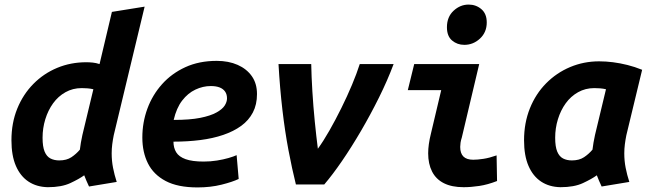

<svg xmlns="http://www.w3.org/2000/svg" viewBox="-20 -806 2840 839"><path d="M189 12Q140 11 104.5 -12.5Q69 -36 49.5 -81Q30 -126 30 -193Q30 -269 55.5 -331.5Q81 -394 126 -439.5Q171 -485 230 -509.5Q289 -534 357 -534Q371 -534 385.5 -532.5Q400 -531 415 -526L469 -754L612 -777L477 -215Q473 -195 470.5 -175.5Q468 -156 468 -136Q468 -103 474 -72.5Q480 -42 490 -11L369 9Q365 1 357.5 -16.5Q350 -34 348 -40Q326 -24 287.5 -6Q249 12 189 12ZM239 -105Q271 -105 292 -119Q313 -133 329 -152Q331 -169 333.5 -183Q336 -197 340 -216L388 -416Q375 -419 362 -420Q349 -421 337 -421Q298 -421 266 -403Q234 -385 212 -354.5Q190 -324 178 -285Q166 -246 166 -204Q166 -165 175 -143.5Q184 -122 200.5 -113.5Q217 -105 239 -105Z M843 13Q757 13 704 -15Q651 -43 626.5 -92Q602 -141 602 -205Q602 -271 624 -331Q646 -391 688 -438Q730 -485 790 -512.5Q850 -540 927 -540Q979 -540 1018.5 -522.5Q1058 -505 1080.5 -473Q1103 -441 1103 -395Q1103 -349 1085 -314.5Q1067 -280 1034 -256Q1001 -232 955.5 -216.5Q910 -201 855 -194Q800 -187 738 -187Q738 -160 750 -140.5Q762 -121 791 -110.5Q820 -100 870 -100Q900 -100 928 -104.5Q956 -109 978.5 -115.5Q1001 -122 1014 -128L1023 -24Q996 -11 948 1Q900 13 843 13ZM739 -282Q810 -282 855 -291Q900 -300 926 -314.5Q952 -329 962 -345Q972 -361 972 -376Q972 -394 963.5 -406Q955 -418 939.5 -424Q924 -430 901 -430Q867 -430 834 -414.5Q801 -399 776 -366.5Q751 -334 739 -282Z M1273 0Q1256 -68 1240.5 -150Q1225 -232 1214 -326.5Q1203 -421 1197 -526H1340Q1341 -472 1345 -406.5Q1349 -341 1355.5 -275.5Q1362 -210 1369 -156Q1393 -189 1419.5 -235.5Q1446 -282 1471.5 -333.5Q1497 -385 1518 -435Q1539 -485 1552 -526H1700Q1673 -454 1636 -379.5Q1599 -305 1557.5 -234Q1516 -163 1474.5 -102.5Q1433 -42 1397 0Z M2006 12Q1954 12 1919.5 -5.5Q1885 -23 1868 -56.5Q1851 -90 1851 -136Q1851 -155 1854 -176.5Q1857 -198 1863 -222L1908 -412H1762L1790 -526H2074L1998 -205Q1994 -193 1992.5 -182.5Q1991 -172 1991 -164Q1991 -136 2005 -122Q2019 -108 2048 -108Q2067 -108 2093 -112Q2119 -116 2150 -127L2152 -15Q2111 1 2074.5 6.5Q2038 12 2006 12ZM2009 -610Q1978 -610 1955.5 -629Q1933 -648 1933 -687Q1933 -732 1962 -759Q1991 -786 2028 -786Q2060 -786 2083.5 -766Q2107 -746 2107 -708Q2107 -665 2077.5 -637.5Q2048 -610 2009 -610Z M2429 12Q2380 11 2344.5 -12.5Q2309 -36 2289.5 -81Q2270 -126 2270 -193Q2270 -269 2295.5 -332.5Q2321 -396 2366.5 -442Q2412 -488 2471.5 -513Q2531 -538 2598 -538Q2628 -538 2659 -534Q2690 -530 2722 -522Q2754 -514 2786 -501L2717 -215Q2713 -195 2710.5 -175.5Q2708 -156 2708 -136Q2708 -103 2714 -72.5Q2720 -42 2730 -11L2609 9Q2605 1 2597.5 -16.5Q2590 -34 2588 -40Q2566 -24 2527.5 -6Q2489 12 2429 12ZM2479 -105Q2511 -105 2532 -119Q2553 -133 2569 -152Q2571 -169 2573.5 -183Q2576 -197 2580 -216L2628 -416Q2615 -419 2602 -420Q2589 -421 2577 -421Q2538 -421 2506 -403Q2474 -385 2452 -354.5Q2430 -324 2418 -285Q2406 -246 2406 -204Q2406 -165 2415 -143.5Q2424 -122 2440.5 -113.5Q2457 -105 2479 -105Z"/></svg>

Font: Ubuntu Sans Mono
Style: Bold Italic
Weight: 700
Italic angle: -13.5°
Monospace: yes
Designer: Dalton Maag Ltd
Foundry: Dalton Maag Ltd
Version: Version 1.006